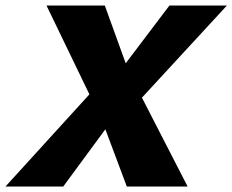

<svg xmlns="http://www.w3.org/2000/svg" viewBox="-60 -678 845 698"><path d="M-40 0 265 -335 109 -658H321L397 -448L556 -658H765L456 -323L622 0H401L323 -208L170 0Z"/></svg>

Font: Ysabeau Black
Style: Italic
Weight: 900
Italic angle: -12°
Version: Version 2.000;gftools[0.9.27.dev2+g8671c4b]